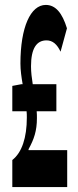

<svg xmlns="http://www.w3.org/2000/svg" viewBox="-20 -760 317 780"><path d="M30 -110V0H253V-150H96V-154C118 -194 130 -228 130 -280C130 -289 130 -299 129 -308H209V-418H113C109 -443 106 -467 106 -491C106 -564 129 -596 169 -596C194 -596 212 -580 226 -550L252 -645C233 -707 206 -740 166 -740C104 -740 63 -649 63 -502C63 -475 67 -447 72 -418H67L30 -411V-308H88C89 -299 89 -291 89 -282C89 -201 69 -140 30 -110Z"/></svg>

Font: 寒蝉无机体 CompactMedium
Style: Regular
Weight: 500
Width: 3
Designer: ChillTanhei {Warren2060}; 
Source Han Sans {Ryoko NISHIZUKA 西塚涼子 (kana, bopomofo & ideographs); Paul D. Hunt (Latin, Gre
Foundry: ChillType&Adobe
Version: Version 1.000;Glyphs 3.1.1 (3135)